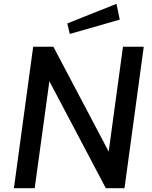

<svg xmlns="http://www.w3.org/2000/svg" viewBox="-20 -987 796 1007"><path d="M550 -192 260 -742H154L53 0H162L239 -561L535 0H633L734 -742H625ZM333 -864 346 -809 608 -884 591 -967Z"/></svg>

Font: Cheyenne Sans Medium
Style: Italic
Weight: 500
Italic angle: -8.13011°
Designer: The Public Sans project authors (U.S. Web Design System), Libre Franklin designed by Pablo Impallari and Rodrigo Fuenzal
Foundry: The Cheyenne Sans Project Authors
Version: Version 2.007